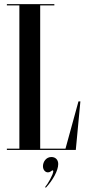

<svg xmlns="http://www.w3.org/2000/svg" viewBox="-20 -720 420 922"><path d="M294.4 -6H173V-694H241V-700H13V-694H73V-6H13V0H344L366 -233H356.8ZM226.9 34C200.6 34 186.3 58 186.3 78.3C186.3 95.7 197.3 107.7 210.3 107.7C214.6 107.7 219.3 106.3 223.6 103.3C227.3 101 229.9 98 232.9 98C234.6 98 235.9 99.7 235.9 102.3C235.9 117.7 208.9 164.7 196.8 178L199.9 181.7C234.9 144.3 259.6 98 259.6 67.7C259.6 47.3 246.6 34 226.9 34Z"/></svg>

Font: Picaflor 72 pt
Style: Regular
Weight: 400
Designer: Ariel Martín Pérez
Foundry: Tunera Type Foundry
Version: Version 1.000;hotconv 1.0.109;makeotfexe 2.5.65596